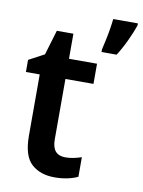

<svg xmlns="http://www.w3.org/2000/svg" viewBox="-86 -820 663 890"><g transform="rotate(10 245.0 -375.0)"><path d="M490 -750Q479 -718 459.5 -676Q440 -634 418 -600H347V-612Q351 -630 357 -657Q363 -684 367.5 -712Q372 -740 374 -760H490ZM266 -90Q286 -90 305 -94Q324 -98 342 -104V-12Q322 -2 293.5 4Q265 10 233 10Q165 10 124 -27.5Q83 -65 83 -160V-448H18V-505L91 -544L126 -661H204V-543H336V-448H204V-163Q204 -90 266 -90Z"/></g></svg>

Font: Noto Sans SemiCondensed SemiBold
Style: Regular
Weight: 600
Width: 4
Designer: Monotype Design Team
Foundry: Monotype Imaging Inc.
Version: Version 2.013; ttfautohint (v1.8.4.7-5d5b)